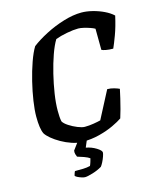

<svg xmlns="http://www.w3.org/2000/svg" viewBox="-133 -812 907 1104"><g transform="rotate(-15 321.0 -260.0)"><path d="M272 0Q243 0 210.5 -11Q178 -22 149 -38.5Q120 -55 98.5 -73Q77 -91 68 -106Q53 -137 53 -209Q53 -247 61 -300.5Q69 -354 83 -411.5Q97 -469 115 -520Q133 -571 152 -602Q188 -630 241 -657.5Q294 -685 351.5 -702.5Q409 -720 458 -720Q489 -720 524.5 -711Q560 -702 591 -687Q622 -672 642 -653Q628 -590 610.5 -543Q593 -496 582 -472Q557 -472 539 -475.5Q521 -479 514 -483L513 -609Q503 -615 485.5 -621Q468 -627 449 -631.5Q430 -636 417 -636Q388 -636 348.5 -628.5Q309 -621 280 -610Q261 -579 243.5 -529.5Q226 -480 212 -422.5Q198 -365 189.5 -309.5Q181 -254 181 -210Q181 -192 182 -175.5Q183 -159 186 -145Q194 -131 217 -116Q240 -101 266 -90.5Q292 -80 308 -80Q334 -80 361 -84.5Q388 -89 403 -93L488 -256Q509 -256 529 -250Q549 -244 559 -239Q554 -215 547 -185Q540 -155 532 -125Q524 -95 517 -74Q497 -60 460 -42.5Q423 -25 375 -12.5Q327 0 272 0ZM235 200Q227 200 214.5 196Q202 192 191 186.5Q180 181 178 176Q183 158 187 151Q214 151 236 150.5Q258 150 278 145Q282 137 286 124Q290 111 292 103Q282 95 258.5 86.5Q235 78 220 74Q217 68 214 57.5Q211 47 213 36Q225 19 241.5 -2.5Q258 -24 269 -37H313L282 37Q315 43 342.5 60Q370 77 370 89Q370 96 364.5 112Q359 128 351 143.5Q343 159 337 166Q312 181 280.5 190.5Q249 200 235 200Z"/></g></svg>

Font: Texturina 72pt 72pt Regular
Style: Bold Italic
Weight: 700
Italic angle: -11°
Designer: Guillermo Torres Carreño
Foundry: Omnibus-Type
Version: Version 1.002; ttfautohint (v1.8.3)